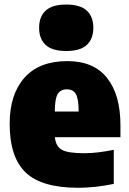

<svg xmlns="http://www.w3.org/2000/svg" viewBox="-20 -834 580 864"><path d="M331.5 11Q168 11 95.8 -57.5Q23.5 -126 23.5 -277Q23.5 -409 89.8 -484Q156 -559 283 -559Q402 -559 462 -483Q522 -407 522 -270.5V-216.5H227Q231 -175.5 258.2 -160Q285.5 -144.5 359.5 -144.5Q391 -144.5 425 -148.8Q459 -153 492 -160V-6.5Q408.5 11 331.5 11ZM281 -432Q253 -432 240 -411.5Q227 -391 226.5 -332H334Q333.5 -391 321 -411.5Q308.5 -432 281 -432ZM278 -604.5Q214.5 -604.5 185.2 -632Q156 -659.5 156 -709Q156 -758.5 185.2 -786Q214.5 -813.5 278 -813.5Q341.5 -813.5 370.8 -786Q400 -758.5 400 -709Q400 -659.5 370.8 -632Q341.5 -604.5 278 -604.5Z"/></svg>

Font: Encode Sans Semi Condensed Black
Style: Regular
Weight: 900
Width: 4
Designer: Multiple Designers
Foundry: Impallari Type
Version: Version 3.000; ttfautohint (v1.8.3) -l 8 -r 50 -G 200 -x 14 